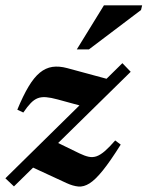

<svg xmlns="http://www.w3.org/2000/svg" viewBox="-31 -690 554 721"><path d="M-10.8 -20.5 428.6 -452.8 459.8 -420.4 21.4 10ZM56.5 -267.4 34 -278.1Q55.8 -330.9 76.4 -365.2Q97 -399.5 118.7 -417.2Q140.5 -435 165.6 -438.8Q190.7 -442.5 221.4 -434.2L394.2 -387.4L294.9 -286.7L185.4 -316.6Q159.7 -323.6 142 -325Q124.3 -326.4 110.7 -321.2Q97.2 -316 84.5 -302.9Q71.8 -289.8 56.5 -267.4ZM219.1 -2.4 72.9 -70 168.6 -162.1 267.4 -114Q287 -104.5 302.3 -101.3Q317.5 -98.2 331.8 -103.2Q346.1 -108.3 362.8 -122.7Q379.5 -137.1 401.6 -162.6L422.3 -147Q383.4 -85 355.3 -50.1Q327.2 -15.2 305.3 -1.4Q283.5 12.3 263.1 10.4Q242.7 8.5 219.1 -2.4ZM257.4 -504.5 359.3 -670H502.8L498.6 -652.4L303 -504.5Z"/></svg>

Font: Newsreader Text
Style: Italic
Weight: 400
Italic angle: -17°
Designer: Hugues Gentile
Foundry: Production Type
Version: Version 1.001